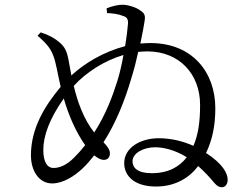

<svg xmlns="http://www.w3.org/2000/svg" viewBox="-20 -791 1040 807"><path d="M499 -560C492 -521 483 -481 473 -450C454 -389 425 -310 376 -234C332 -290 306 -362 290 -430C342 -487 418 -536 499 -560ZM151 -655 138 -641C170 -612 190 -594 204 -557C216 -526 221 -486 235 -426C170 -348 110 -254 110 -138C110 -73 144 -20 199 -20C244 -20 291 -49 327 -83C345 -100 361 -119 376 -138C391 -126 404 -119 416 -119C434 -119 442 -131 442 -147C442 -163 429 -178 415 -193C469 -277 506 -373 532 -462C543 -497 553 -536 561 -573C575 -574 588 -575 601 -575C734 -574 821 -480 821 -350C821 -277 813 -225 793 -178C753 -196 702 -210 647 -210C570 -210 502 -170 502 -105C502 -55 541 -7 636 -7C717 -7 776 -44 813 -93C841 -68 863 -44 881 -22C893 -9 900 -4 913 -4C926 -4 937 -16 937 -36C937 -62 916 -103 846 -148C873 -204 885 -264 885 -336C885 -486 790 -610 612 -610C598 -610 583 -609 570 -608C579 -652 586 -688 588 -704C592 -728 585 -737 571 -746C555 -759 522 -770 498 -771C480 -772 453 -766 428 -756L430 -736C454 -735 478 -732 494 -725C512 -720 519 -713 518 -692C516 -667 512 -633 506 -597C414 -573 334 -524 280 -474L269 -534C261 -578 252 -594 230 -613C210 -630 188 -643 151 -655ZM765 -130C733 -89 687 -63 617 -63C557 -63 537 -87 537 -113C537 -148 584 -172 632 -172C669 -172 717 -160 765 -130ZM338 -181C324 -163 308 -145 291 -128C258 -95 229 -85 204 -85C180 -85 162 -108 162 -161C162 -218 187 -291 248 -377C270 -301 301 -233 338 -181Z"/></svg>

Font: Harano Aji Mincho TW
Style: Regular
Weight: 400
Foundry: Masamichi Hosoda
Version: HaranoAjiMinchoTW-Regular version 20230610;ttx 4.39.4